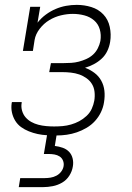

<svg xmlns="http://www.w3.org/2000/svg" viewBox="-20 -548 540 788"><path d="M57 220 63 183H163Q175 183 187.5 181Q200 179 211.5 173Q223 167 231 156.5Q239 146 241 134Q243 122 238.5 111Q234 100 224.5 94Q215 88 203.5 86Q192 84 180 84H160L173 7Q153 6 134.5 2Q116 -2 98.5 -9Q81 -16 66.5 -26.5Q52 -37 42.5 -52.5Q33 -68 29 -86.5Q25 -105 28 -125L29 -129H69V-126Q66 -110 70.5 -94Q75 -78 85 -66.5Q95 -55 108.5 -47.5Q122 -40 137.5 -36Q153 -32 169.5 -30.5Q186 -29 202 -29Q220 -29 237 -30.5Q254 -32 271.5 -37Q289 -42 305 -50.5Q321 -59 335 -72Q349 -85 356.5 -101.5Q364 -118 367 -135Q370 -153 368 -171Q366 -189 357.5 -203Q349 -217 335 -227Q321 -237 305 -242.5Q289 -248 271 -250Q253 -252 235 -252H182L189 -289H242Q257 -289 272.5 -290Q288 -291 303.5 -295Q319 -299 334.5 -306Q350 -313 362 -324Q374 -335 381.5 -350Q389 -365 392 -380Q396 -405 389.5 -427.5Q383 -450 366 -464.5Q349 -479 326 -485Q303 -491 279 -491Q255 -491 230 -485Q205 -479 182.5 -465.5Q160 -452 143 -430Q126 -408 122 -384L115 -339H74L104 -520H145L134 -455Q149 -474 168 -488Q187 -502 208 -511Q229 -520 251 -524Q273 -528 295 -528Q326 -528 355 -519Q384 -510 404 -489Q424 -468 430.5 -437.5Q437 -407 432 -376Q429 -357 420.5 -339Q412 -321 397.5 -307.5Q383 -294 365 -284.5Q347 -275 329 -270Q350 -262 367.5 -249Q385 -236 395.5 -217Q406 -198 408.5 -175.5Q411 -153 407 -129Q404 -108 394.5 -88Q385 -68 370 -51.5Q355 -35 335.5 -23.5Q316 -12 295.5 -5Q275 2 254 5Q233 8 212 8L205 51Q222 53 237.5 58.5Q253 64 263.5 75Q274 86 278 102Q282 118 279 135Q276 155 264.5 173Q253 191 235 201.5Q217 212 196.5 216Q176 220 157 220Z"/></svg>

Font: Iosevka Curly Slab Extralight
Style: Italic
Weight: 200
Italic angle: -9°
Monospace: yes
Designer: Belleve Invis
Foundry: Belleve Invis
Version: Version 22.1.2; ttfautohint (v1.8.4)